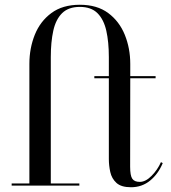

<svg xmlns="http://www.w3.org/2000/svg" viewBox="-20 -780 718 807"><path d="M29 -9H103.5V-511.5Q103.5 -577 126.2 -633.8Q149 -690.5 196 -725.2Q243 -760 315.5 -760Q388 -760 434.8 -725.2Q481.5 -690.5 504.5 -633.8Q527.5 -577 527.5 -511.5V-460H634V-451H527.5L527 -79.5Q527 -42 536 -28.8Q545 -15.5 567.5 -15.5Q592 -15.5 617 -40.8Q642 -66 656.5 -98.5L664 -94.5Q645.5 -49.5 611.2 -21.2Q577 7 530.5 7Q489.5 7 469.5 -11.2Q449.5 -29.5 443.5 -57Q437.5 -84.5 437.5 -111.5V-451H376.5V-460H437.5V-540Q437.5 -603.5 426.8 -651Q416 -698.5 389.5 -724.8Q363 -751 315.5 -751Q268 -751 241.2 -724.8Q214.5 -698.5 204 -651Q193.5 -603.5 193.5 -540V-9H313.5V0H29Z"/></svg>

Font: Bodoni* 24pt
Style: Regular
Weight: 400
Version: Version 2.3